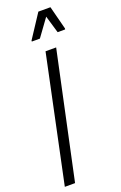

<svg xmlns="http://www.w3.org/2000/svg" viewBox="-170 -939 620 986"><g transform="rotate(-20 140.5 -446.0)"><path d="M2 0 147 -688H205L58 0ZM98 -759V-764L182 -892H248L281 -764L280 -759H239L211 -854L142 -759Z"/></g></svg>

Font: Saira UltraCondensed
Style: Italic
Weight: 400
Width: 1
Italic angle: -12°
Designer: Hector Gatti with collaboration of the Omnibus-Type team
Foundry: Omnibus-Type
Version: Version 1.101